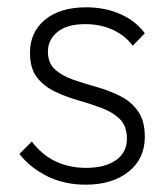

<svg xmlns="http://www.w3.org/2000/svg" viewBox="-20 -495 460 525"><path d="M214 10Q157 10 110.5 -12.5Q64 -35 33 -74L67 -108Q95 -71 132.5 -53.5Q170 -36 215 -36Q267 -36 297 -57Q327 -78 327 -116Q327 -150 308 -169Q289 -188 258.5 -199.5Q228 -211 194.5 -220.5Q161 -230 130.5 -244.5Q100 -259 81 -283.5Q62 -308 62 -351Q62 -407 103 -441Q144 -475 216 -475Q267 -475 309 -456.5Q351 -438 376 -404L343 -370Q322 -398 288.5 -413.5Q255 -429 213 -429Q163 -429 137 -407.5Q111 -386 111 -354Q111 -323 130 -305.5Q149 -288 179 -277.5Q209 -267 243 -257.5Q277 -248 307.5 -233Q338 -218 357 -191.5Q376 -165 376 -121Q376 -61 331.5 -25.5Q287 10 214 10Z"/></svg>

Font: Outfit ExtraLight
Style: Regular
Weight: 200
Designer: Rodrigo Fuenzalida
Foundry: fragTYPE
Version: Version 1.100; ttfautohint (v1.8.4.7-5d5b);gftools[0.9.27]